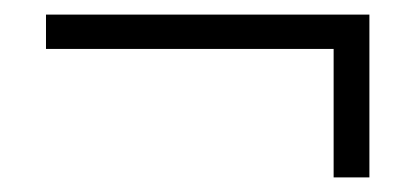

<svg xmlns="http://www.w3.org/2000/svg" viewBox="-20 -409 554 263"><path d="M43 -342V-389H486V-166H437V-369L460 -342Z"/></svg>

Font: Source Serif 4 48pt SemiBold
Style: Italic
Weight: 600
Italic angle: -12°
Designer: Frank Grießhammer
Foundry: Adobe Systems Incorporated
Version: Version 4.004;hotconv 1.0.116;makeotfexe 2.5.65601